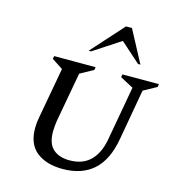

<svg xmlns="http://www.w3.org/2000/svg" viewBox="-119 -913 938 1024"><g transform="rotate(15 350.0 -401.0)"><path d="M319 10Q230 10 176 -32Q122 -74 122 -163Q122 -192 128 -223L179 -504L118 -544L121 -560H350L347 -544L274 -504L224 -229Q222 -213 220.5 -198.5Q219 -184 219 -170Q219 -103 252.5 -73.5Q286 -44 343 -44Q415 -44 457.5 -85.5Q500 -127 514 -204L568 -505L495 -544L498 -560H699L697 -544L624 -504L574 -222Q553 -104 489 -47Q425 10 319 10ZM291 -635 450 -812H483L577 -635H564L454 -733L304 -635Z"/></g></svg>

Font: Spectral SC Medium
Style: Italic
Weight: 500
Italic angle: -10°
Designer: Jean-Baptiste Levee
Foundry: Production Type
Version: Version 2.001